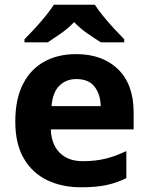

<svg xmlns="http://www.w3.org/2000/svg" viewBox="-20 -786 631 816"><path d="M303 -556Q416 -556 482 -491.5Q548 -427 548 -308V-236H196Q198 -173 233.5 -137Q269 -101 332 -101Q385 -101 428 -111.5Q471 -122 517 -144V-29Q477 -9 432.5 0.5Q388 10 325 10Q243 10 180 -20.5Q117 -51 81 -113Q45 -175 45 -269Q45 -365 77.5 -428.5Q110 -492 168 -524Q226 -556 303 -556ZM304 -450Q261 -450 232.5 -422Q204 -394 199 -335H408Q407 -385 382 -417.5Q357 -450 304 -450ZM383 -766Q397 -744 419.5 -716.5Q442 -689 466 -663Q490 -637 508 -619V-606H409Q383 -622 352 -643.5Q321 -665 295 -692Q269 -665 239 -644Q209 -623 183 -606H84V-619Q103 -638 126.5 -663.5Q150 -689 172.5 -716.5Q195 -744 209 -766Z"/></svg>

Font: Noto Sans Gurmukhi UI
Style: Bold
Weight: 700
Designer: Jelle Bosma - Monotype Design Team
Foundry: Monotype Imaging Inc.
Version: Version 2.004; ttfautohint (v1.8.4.7-5d5b)